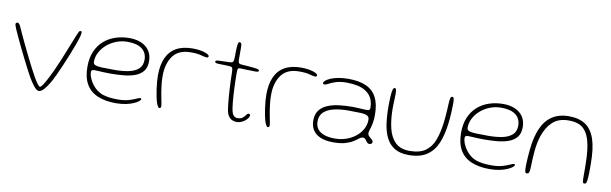

<svg xmlns="http://www.w3.org/2000/svg" viewBox="-43 -990 4572 1436"><g transform="rotate(10 2243.0 -272.0)"><path d="M271 37.5Q255 37.5 235 13.8Q215 -10 191.5 -49.5Q182 -66 165 -98.5Q148 -131 127.8 -171.2Q107.5 -211.5 87.2 -253.2Q67 -295 50.5 -330.5Q34 -366 24.5 -388Q19 -401.5 15.8 -410.5Q12.5 -419.5 12.5 -425.5Q12.5 -430.5 14.8 -433.2Q17 -436 20.2 -437.2Q23.5 -438.5 26.5 -438.5Q34 -438.5 41 -429Q48 -419.5 57 -397.5Q61 -388 74.2 -359.2Q87.5 -330.5 106.5 -290.8Q125.5 -251 146.8 -207.8Q168 -164.5 188.5 -124.8Q209 -85 225 -57Q241 -29.5 254 -12.2Q267 5 273.5 5Q280.5 5 292.2 -11.8Q304 -28.5 318 -54.5Q356 -125 395 -219.5Q434 -314 474.5 -417.5Q484.5 -442.5 489 -450.5Q493.5 -458.5 502.5 -458.5Q507 -458.5 508.8 -455.5Q510.5 -452.5 510.5 -447Q510.5 -441.5 509 -433.8Q507.5 -426 505 -416Q498.5 -392.5 484.8 -354.8Q471 -317 453.2 -272.5Q435.5 -228 416.5 -184Q397.5 -140 380.2 -103Q363 -66 350 -44Q329.5 -8.5 309 14.5Q288.5 37.5 271 37.5Z M853.5 27.5Q772 27.5 714.8 3.2Q657.5 -21 627.5 -72.2Q597.5 -123.5 597.5 -204.5Q597.5 -271.5 619 -321.2Q640.5 -371 678 -404Q715.5 -437 765.2 -453.5Q815 -470 871 -470Q909.5 -470 941.2 -460.5Q973 -451 996.2 -432.2Q1019.5 -413.5 1032 -386.2Q1044.5 -359 1044.5 -323.5Q1044.5 -276 1021.8 -248Q999 -220 960.2 -206Q921.5 -192 873 -187.8Q824.5 -183.5 773 -183.5Q754 -183.5 729.2 -184.5Q704.5 -185.5 683.5 -186.8Q662.5 -188 654.5 -188Q640 -188 635 -183.5Q630 -179 630 -167Q630 -150.5 639.8 -125.8Q649.5 -101 667.5 -77.5Q702.5 -32.5 748 -17.5Q793.5 -2.5 862 -2.5Q911 -2.5 945 -12.5Q979 -22.5 999.5 -32.2Q1020 -42 1029 -42Q1033 -42 1034.5 -40.2Q1036 -38.5 1036 -34.5Q1036 -28.5 1023.5 -18.2Q1011 -8 987.5 2.5Q964 13 930.2 20.2Q896.5 27.5 853.5 27.5ZM802.5 -216Q860.5 -216 907.2 -225.5Q954 -235 981.8 -259.5Q1009.5 -284 1009.5 -329Q1009.5 -381.5 972.2 -410.8Q935 -440 861 -440Q818 -440 778 -424.8Q738 -409.5 706.8 -382.8Q675.5 -356 657.2 -321.8Q639 -287.5 639 -249Q639 -232.5 654 -225.8Q669 -219 704.8 -217.5Q740.5 -216 802.5 -216Z M1181 6.5Q1176.5 6.5 1172.2 1.8Q1168 -3 1164 -11.5Q1160 -20 1156.5 -31Q1150.5 -50.5 1145.2 -76.8Q1140 -103 1136 -131.2Q1132 -159.5 1130 -185.8Q1128 -212 1128 -231.5Q1128 -311.5 1152.5 -365.8Q1177 -420 1226.5 -447.8Q1276 -475.5 1351 -475.5Q1377.5 -475.5 1400.2 -472.2Q1423 -469 1440.2 -463.5Q1457.5 -458 1467.2 -451.5Q1477 -445 1477 -438Q1477 -435.5 1475.5 -433Q1474 -430.5 1471.5 -429Q1469 -427.5 1466 -427.5Q1450 -427.5 1421.5 -436Q1393 -444.5 1341 -444.5Q1248.5 -444.5 1206 -386.2Q1163.5 -328 1163.5 -235.5Q1163.5 -203.5 1166.5 -173.8Q1169.5 -144 1174 -117.5Q1178.5 -91 1182.8 -69.5Q1187 -48 1190 -32.8Q1193 -17.5 1193 -10.5Q1193 1 1189 3.8Q1185 6.5 1181 6.5Z M1767.5 9Q1756 9 1739.2 4Q1722.5 -1 1708 -18.8Q1693.5 -36.5 1688 -74Q1685.5 -91.5 1683 -114.8Q1680.5 -138 1678.2 -165.8Q1676 -193.5 1674.2 -224.2Q1672.5 -255 1671.2 -287.8Q1670 -320.5 1669.5 -354Q1669 -376.5 1664.8 -384Q1660.5 -391.5 1647.5 -392.5Q1638.5 -393.5 1620.8 -394Q1603 -394.5 1584.5 -395Q1566 -395.5 1554 -396Q1541.5 -397 1536.8 -400Q1532 -403 1532 -409Q1532 -412 1534.8 -414.2Q1537.5 -416.5 1543.5 -418Q1549.5 -419.5 1559 -419.5Q1590 -420.5 1607.5 -421Q1625 -421.5 1641 -422Q1658.5 -423 1663.8 -429.5Q1669 -436 1670 -454Q1671 -464.5 1671 -480.8Q1671 -497 1671.2 -513.8Q1671.5 -530.5 1672.5 -542Q1674 -561 1676.8 -571.8Q1679.5 -582.5 1687.5 -582.5Q1695 -582.5 1698.5 -577.5Q1702 -572.5 1703 -562.8Q1704 -553 1704 -538.5Q1704 -519.5 1704 -504.8Q1704 -490 1704 -478.8Q1704 -467.5 1704.2 -459Q1704.5 -450.5 1705 -444Q1706 -430 1711.8 -425.5Q1717.5 -421 1733 -420Q1747 -419.5 1767.5 -417.8Q1788 -416 1806.8 -414.5Q1825.5 -413 1834.5 -411.5Q1850.5 -409.5 1858.2 -406.5Q1866 -403.5 1866 -398Q1866 -392 1860 -389.5Q1854 -387 1840.5 -387Q1801.5 -387 1770.5 -388.8Q1739.5 -390.5 1724 -390.5Q1711.5 -390.5 1708.2 -384.8Q1705 -379 1705 -351Q1705 -323.5 1705.8 -294.5Q1706.5 -265.5 1707.8 -236.5Q1709 -207.5 1710.8 -180Q1712.5 -152.5 1715 -128.2Q1717.5 -104 1720.5 -85Q1727 -44.5 1740 -32.5Q1753 -20.5 1767 -20.5Q1795 -20.5 1808.8 -32.2Q1822.5 -44 1830.2 -55.8Q1838 -67.5 1847.5 -67.5Q1853 -67.5 1855.8 -64.8Q1858.5 -62 1858.5 -56.5Q1858.5 -47.5 1851 -36.2Q1843.5 -25 1830.8 -14.8Q1818 -4.5 1801.8 2.2Q1785.5 9 1767.5 9Z M2004.5 6.5Q2000 6.5 1995.8 1.8Q1991.5 -3 1987.5 -11.5Q1983.5 -20 1980 -31Q1974 -50.5 1968.8 -76.8Q1963.5 -103 1959.5 -131.2Q1955.5 -159.5 1953.5 -185.8Q1951.5 -212 1951.5 -231.5Q1951.5 -311.5 1976 -365.8Q2000.5 -420 2050 -447.8Q2099.5 -475.5 2174.5 -475.5Q2201 -475.5 2223.8 -472.2Q2246.5 -469 2263.8 -463.5Q2281 -458 2290.8 -451.5Q2300.5 -445 2300.5 -438Q2300.5 -435.5 2299 -433Q2297.5 -430.5 2295 -429Q2292.5 -427.5 2289.5 -427.5Q2273.5 -427.5 2245 -436Q2216.5 -444.5 2164.5 -444.5Q2072 -444.5 2029.5 -386.2Q1987 -328 1987 -235.5Q1987 -203.5 1990 -173.8Q1993 -144 1997.5 -117.5Q2002 -91 2006.2 -69.5Q2010.5 -48 2013.5 -32.8Q2016.5 -17.5 2016.5 -10.5Q2016.5 1 2012.5 3.8Q2008.5 6.5 2004.5 6.5Z M2504.5 33.5Q2466 33.5 2434.2 25.5Q2402.5 17.5 2379.2 0.8Q2356 -16 2343.5 -41.8Q2331 -67.5 2331 -103Q2331 -150.5 2353.8 -180Q2376.5 -209.5 2415.2 -225.5Q2454 -241.5 2502.5 -247.2Q2551 -253 2602.5 -253Q2621.5 -253 2641.8 -251.8Q2662 -250.5 2680 -249.5Q2698 -248.5 2711 -248.5Q2725.5 -248.5 2730.5 -253Q2735.5 -257.5 2735.5 -269.5Q2735.5 -298.5 2728.2 -321.2Q2721 -344 2707.5 -361Q2694 -378 2675.5 -390Q2647.5 -408.5 2609.5 -416.2Q2571.5 -424 2528.5 -424Q2479.5 -424 2447.8 -413.5Q2416 -403 2396.8 -392.2Q2377.5 -381.5 2366 -381.5Q2359.5 -381.5 2357 -383.5Q2354.5 -385.5 2354.5 -391Q2354.5 -399.5 2367 -410.2Q2379.5 -421 2403 -431Q2426.5 -441 2460.5 -447.5Q2494.5 -454 2537 -454Q2618.5 -454 2672 -429.8Q2725.5 -405.5 2751.8 -354.5Q2778 -303.5 2778 -222Q2778 -191.5 2774.2 -168.5Q2770.5 -145.5 2765.8 -129Q2761 -112.5 2757.2 -100.8Q2753.5 -89 2753.5 -80.5Q2753.5 -70 2759.8 -62Q2766 -54 2774.5 -47.5Q2783 -41 2789.2 -34.5Q2795.5 -28 2795.5 -20.5Q2795.5 -9 2787.8 -5.2Q2780 -1.5 2773.5 -1.5Q2762.5 -1.5 2755 -11.2Q2747.5 -21 2739.8 -30.5Q2732 -40 2719.5 -40Q2713 -40 2706.2 -37.2Q2699.5 -34.5 2688 -25.5Q2674.5 -14.5 2652.2 -0.8Q2630 13 2594.5 23.2Q2559 33.5 2504.5 33.5ZM2514.5 3.5Q2557.5 3.5 2597.5 -10.2Q2637.5 -24 2668.8 -48.8Q2700 -73.5 2718.2 -106.5Q2736.5 -139.5 2736.5 -177.5Q2736.5 -199 2721.5 -208Q2706.5 -217 2671 -218.8Q2635.5 -220.5 2573 -220.5Q2515.5 -220.5 2467.8 -209.2Q2420 -198 2391.8 -172Q2363.5 -146 2363.5 -101.5Q2363.5 -66.5 2380.8 -43.2Q2398 -20 2431.8 -8.2Q2465.5 3.5 2514.5 3.5Z M3077 29Q3012 29 2970.8 4.2Q2929.5 -20.5 2906.8 -65.2Q2884 -110 2875.2 -170Q2866.5 -230 2866.5 -301Q2866.5 -317 2866.8 -333.8Q2867 -350.5 2867.8 -366.5Q2868.5 -382.5 2869.5 -394.5Q2872 -425.5 2877 -436Q2882 -446.5 2889.5 -446.5Q2895.5 -446.5 2898.5 -440.5Q2901.5 -434.5 2902.2 -425Q2903 -415.5 2903 -405Q2903 -397 2902.5 -383.2Q2902 -369.5 2901.5 -353.5Q2901 -337.5 2900.5 -322Q2900 -306.5 2900 -294.5Q2900 -212 2915.5 -145.8Q2931 -79.5 2970 -41Q3009 -2.5 3079 -2.5Q3155.5 -2.5 3199 -33.5Q3242.5 -64.5 3263.8 -120.5Q3285 -176.5 3294.5 -251.5Q3296.5 -267 3298.2 -284.2Q3300 -301.5 3301.2 -319.5Q3302.5 -337.5 3303.8 -356.2Q3305 -375 3305.5 -393.5Q3306.5 -425 3310.5 -440.8Q3314.5 -456.5 3325.5 -456.5Q3333.5 -456.5 3336.5 -446Q3339.5 -435.5 3339.5 -414.5Q3339.5 -393 3338.8 -372Q3338 -351 3337 -330.8Q3336 -310.5 3334.2 -291Q3332.5 -271.5 3330 -253Q3320 -168 3293.5 -104.5Q3267 -41 3215.2 -6Q3163.5 29 3077 29Z M3691.5 27.5Q3610 27.5 3552.8 3.2Q3495.5 -21 3465.5 -72.2Q3435.5 -123.5 3435.5 -204.5Q3435.5 -271.5 3457 -321.2Q3478.5 -371 3516 -404Q3553.5 -437 3603.2 -453.5Q3653 -470 3709 -470Q3747.5 -470 3779.2 -460.5Q3811 -451 3834.2 -432.2Q3857.5 -413.5 3870 -386.2Q3882.5 -359 3882.5 -323.5Q3882.5 -276 3859.8 -248Q3837 -220 3798.2 -206Q3759.5 -192 3711 -187.8Q3662.5 -183.5 3611 -183.5Q3592 -183.5 3567.2 -184.5Q3542.5 -185.5 3521.5 -186.8Q3500.5 -188 3492.5 -188Q3478 -188 3473 -183.5Q3468 -179 3468 -167Q3468 -150.5 3477.8 -125.8Q3487.5 -101 3505.5 -77.5Q3540.5 -32.5 3586 -17.5Q3631.5 -2.5 3700 -2.5Q3749 -2.5 3783 -12.5Q3817 -22.5 3837.5 -32.2Q3858 -42 3867 -42Q3871 -42 3872.5 -40.2Q3874 -38.5 3874 -34.5Q3874 -28.5 3861.5 -18.2Q3849 -8 3825.5 2.5Q3802 13 3768.2 20.2Q3734.5 27.5 3691.5 27.5ZM3640.5 -216Q3698.5 -216 3745.2 -225.5Q3792 -235 3819.8 -259.5Q3847.5 -284 3847.5 -329Q3847.5 -381.5 3810.2 -410.8Q3773 -440 3699 -440Q3656 -440 3616 -424.8Q3576 -409.5 3544.8 -382.8Q3513.5 -356 3495.2 -321.8Q3477 -287.5 3477 -249Q3477 -232.5 3492 -225.8Q3507 -219 3542.8 -217.5Q3578.5 -216 3640.5 -216Z M3971.5 11Q3962 11 3959 0.2Q3956 -10.5 3956 -34.5Q3956 -49 3956.8 -68.2Q3957.5 -87.5 3959.2 -112.8Q3961 -138 3964 -169Q3973.5 -264.5 4002.2 -330.5Q4031 -396.5 4082.5 -430.8Q4134 -465 4210 -465Q4285.5 -465 4334.5 -433Q4383.5 -401 4407.5 -330.2Q4431.5 -259.5 4431.5 -142.5Q4431.5 -119.5 4431.5 -100.5Q4431.5 -81.5 4431.2 -66.5Q4431 -51.5 4430 -40Q4428 -10 4424 0.5Q4420 11 4407.5 11Q4401.5 11 4398.8 6Q4396 1 4395.2 -9.8Q4394.5 -20.5 4394.5 -37.5Q4394.5 -84 4394.2 -119Q4394 -154 4392.5 -181.8Q4391 -209.5 4388.2 -234.5Q4385.5 -259.5 4380 -286.5Q4366.5 -356.5 4329 -395Q4291.5 -433.5 4213.5 -433.5Q4136.5 -433.5 4091.8 -391.8Q4047 -350 4024 -281Q4014.5 -252.5 4009 -223.2Q4003.5 -194 4000.5 -164.2Q3997.5 -134.5 3996.2 -103.5Q3995 -72.5 3994 -40.5Q3993.5 -19 3991 -7.8Q3988.5 3.5 3984 7.2Q3979.5 11 3971.5 11Z"/></g></svg>

Font: Gluten Thin Thin
Style: Regular
Weight: 250
Version: Version 1.300